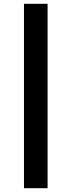

<svg xmlns="http://www.w3.org/2000/svg" viewBox="-20 -886 376 1009"><path d="M106 103V-866H230V103Z"/></svg>

Font: Mochiy Pop P One
Style: Regular
Weight: 400
Designer: FONTDASU
Foundry: FONTDASU / Google Inc. / Adobe
Version: Version 2.000